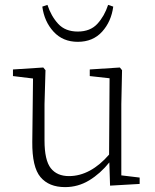

<svg xmlns="http://www.w3.org/2000/svg" viewBox="-20 -752 635 785"><path d="M246 13Q180 13 145.5 -28Q111 -69 112 -172L115 -431L33 -441V-468L157 -476L166 -465L162 -326V-178Q162 -97 187.5 -64.5Q213 -32 262 -32Q306 -32 347.5 -54.5Q389 -77 426 -120L428 -432L347 -441V-468L470 -476L479 -465L476 -326V-35L551 -26V0L430 7L427 -88Q390 -42 344.5 -14.5Q299 13 246 13ZM153 -725 174 -732Q189 -686 218 -654.5Q247 -623 298 -623Q349 -623 378 -654.5Q407 -686 422 -732L443 -725Q435 -664 397.5 -622.5Q360 -581 298 -581Q237 -581 199 -622.5Q161 -664 153 -725Z"/></svg>

Font: Source Serif Pro Light
Style: Regular
Weight: 300
Designer: Frank Grießhammer
Foundry: Adobe Systems Incorporated
Version: Version 3.001;hotconv 1.0.111;makeotfexe 2.5.65597